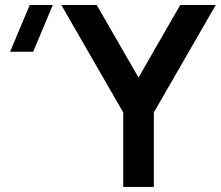

<svg xmlns="http://www.w3.org/2000/svg" viewBox="-20 -740 874 760"><path d="M588.9 0H467.8V-294.9L222.7 -720.2H362.8L528.3 -433.1L693.4 -720.2H834L588.9 -294.9ZM189 -720.2 111.3 -535.2H20L97.7 -720.2Z"/></svg>

Font: Vela Sans Bd
Style: Bold
Weight: 700
Designer: Principal design: Mikhail Sharanda - project Manrope.
Design modification: Ravid Balaliev
Foundry: Mikhail Sharanda
Version: Version 1.001